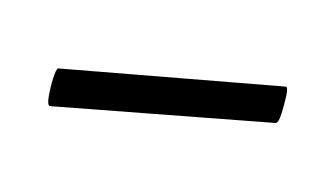

<svg xmlns="http://www.w3.org/2000/svg" viewBox="-31 -319 367 214"><g transform="rotate(15 152.5 -212.5)"><path d="M32 -168Q29 -168 28 -178Q27 -188 27.5 -199Q28 -210 30 -211L280 -257Q283 -258 283.5 -247.5Q284 -237 283.5 -226.5Q283 -216 280 -215Z"/></g></svg>

Font: Cormorant Light
Style: Italic
Weight: 300
Italic angle: -10°
Designer: Christian Thalmann (Catharsis Fonts)
Foundry: Catharsis Fonts
Version: Version 4.000